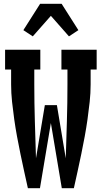

<svg xmlns="http://www.w3.org/2000/svg" viewBox="-20 -999 540 1019"><path d="M128 0Q118 -45 108 -90.5Q98 -136 88.5 -182Q79 -228 70.5 -274Q62 -320 55.5 -366Q49 -412 44 -458.5Q39 -505 39 -551V-630H7V-735H194V-630H162V-551Q162 -453 165 -355Q168 -257 171 -159L218 -441H282L329 -159Q332 -257 335 -355Q338 -453 338 -551V-630H306V-735H493V-630H461V-551Q461 -505 456 -458.5Q451 -412 444.5 -366Q438 -320 429.5 -274Q421 -228 411.5 -182Q402 -136 392 -90.5Q382 -45 372 0H308L250 -346L192 0ZM154 -806 104 -839 193 -979H307L396 -839L346 -806L250 -915Z"/></svg>

Font: Iosevka Curly Slab Extrabold
Style: Regular
Weight: 800
Monospace: yes
Designer: Belleve Invis
Foundry: Belleve Invis
Version: Version 22.1.2; ttfautohint (v1.8.4)